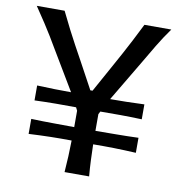

<svg xmlns="http://www.w3.org/2000/svg" viewBox="-81 -803 828 879"><g transform="rotate(10 332.5 -364.0)"><path d="M276.9 0Q279.8 -38.6 281.5 -74.5Q283.2 -110.4 283.7 -147.9Q235.4 -148.4 187.5 -147.5Q139.6 -146.5 84.5 -143.6V-213.4Q139.6 -211.4 188 -211.2Q236.3 -210.9 284.7 -210.4V-286.6L277.3 -301.3Q231 -301.8 184.3 -301.5Q137.7 -301.3 84.5 -299.3V-368.7Q127 -366.7 167 -366Q207 -365.2 242.7 -365.2L130.4 -553.2Q115.7 -578.6 101.3 -602.1Q86.9 -625.5 67.9 -655Q48.8 -684.6 19.5 -727.5H148.9Q171.9 -680.2 189.5 -645.8Q207 -611.3 224.1 -580.3Q241.2 -549.3 261.7 -511.7L328.1 -389.2H338.4L406.7 -512.7Q427.2 -549.8 444.1 -580.8Q460.9 -611.8 478.8 -646.2Q496.6 -680.7 520 -727.5H645Q614.7 -685.5 587.6 -640.4Q560.5 -595.2 536.1 -553.2L424.3 -365.2Q460.4 -365.2 500.2 -366Q540 -366.7 583 -368.7V-299.3Q529.8 -301.3 483.2 -301.5Q436.5 -301.8 390.1 -301.3L383.3 -288.1V-210.4Q431.6 -210.9 479.7 -211.2Q527.8 -211.4 583 -213.4V-143.6Q528.3 -146.5 480.2 -147.5Q432.1 -148.4 383.8 -147.9Q384.8 -110.4 386.2 -74.5Q387.7 -38.6 391.1 0Z"/></g></svg>

Font: Pinar-FD Medium
Style: Regular
Weight: 500
Designer: Amin Abedi
Version: Version 3.000